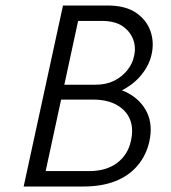

<svg xmlns="http://www.w3.org/2000/svg" viewBox="-20 -678 621 698"><path d="M66 0 209 -658H370Q437 -658 475.5 -631Q514 -604 527.5 -563.5Q541 -523 531 -480Q523 -442 495 -407Q467 -372 423 -349.5Q379 -327 322 -327L330 -365Q398 -365 445.5 -339.5Q493 -314 514.5 -269Q536 -224 523 -164Q512 -114 480.5 -76.5Q449 -39 399.5 -19.5Q350 0 284 0ZM146 -56H304Q366 -56 405.5 -85.5Q445 -115 456 -166Q466 -211 452.5 -244Q439 -277 404.5 -296.5Q370 -316 317 -316H177L190 -370H327Q366 -370 395 -384.5Q424 -399 443 -423Q462 -447 467 -473Q475 -504 464.5 -533.5Q454 -563 426 -582.5Q398 -602 349 -602H264Z"/></svg>

Font: Ysabeau Office
Style: Italic
Weight: 400
Italic angle: -12°
Designer: Christian Thalmann (Catharsis Fonts)
Version: Version 2.001;gftools[0.9.30]; featfreeze: tnum,lnum,ss02